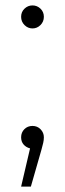

<svg xmlns="http://www.w3.org/2000/svg" viewBox="-20 -546 240 709"><path d="M58 -484Q58 -502 70.5 -514Q83 -526 100 -526Q117 -526 129.5 -514Q142 -502 142 -484Q142 -466 129.5 -453.5Q117 -441 100 -441Q83 -441 70.5 -453.5Q58 -466 58 -484ZM142 -39Q142 -29 139.5 -18Q137 -7 133 7L94 143H58L91 2Q76 -2 67 -12.5Q58 -23 58 -39Q58 -57 70 -69Q82 -81 100 -81Q118 -81 130 -68.5Q142 -56 142 -39Z"/></svg>

Font: Montserrat Alternates Light
Style: Regular
Weight: 300
Designer: Julieta Ulanovsky
Foundry: Julieta Ulanovsky
Version: Version 7.200